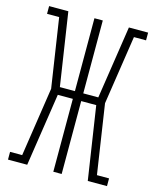

<svg xmlns="http://www.w3.org/2000/svg" viewBox="-111 -812 722 888"><g transform="rotate(15 250.0 -367.5)"><path d="M13 0V-37H71L121 -368L71 -698H13V-735H105L158 -386H230V-735H270V-386H342L395 -735H487V-698H429L379 -368L429 -37H487V0H395L342 -349H270V0H230V-349H158L105 0Z"/></g></svg>

Font: Iosevka Slab Extralight
Style: Regular
Weight: 200
Monospace: yes
Designer: Belleve Invis
Foundry: Belleve Invis
Version: Version 11.1.1; ttfautohint (v1.8.3)